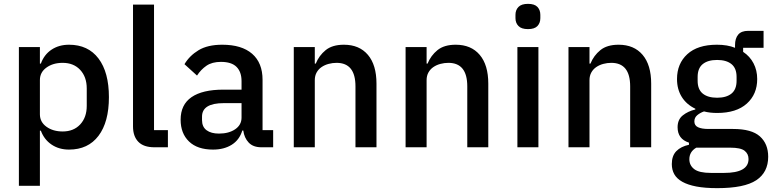

<svg xmlns="http://www.w3.org/2000/svg" viewBox="-20 -764 4008 996"><path d="M78 -520H187V-434H192Q209 -481 247.5 -506.5Q286 -532 338 -532Q437 -532 491 -460.5Q545 -389 545 -260Q545 -131 491 -59.5Q437 12 338 12Q286 12 247.5 -14Q209 -40 192 -86H187V200H78ZM305 -82Q362 -82 396 -118.5Q430 -155 430 -215V-305Q430 -365 396 -401.5Q362 -438 305 -438Q255 -438 221 -413.5Q187 -389 187 -349V-171Q187 -131 221 -106.5Q255 -82 305 -82Z M781 0Q725 0 697.5 -28.5Q670 -57 670 -108V-740H779V-89H851V0Z M1336 0Q1293 0 1270 -24.5Q1247 -49 1242 -87H1237Q1222 -38 1182 -13Q1142 12 1085 12Q1004 12 960.5 -30Q917 -72 917 -143Q917 -221 973.5 -260Q1030 -299 1139 -299H1233V-343Q1233 -391 1207 -417Q1181 -443 1126 -443Q1080 -443 1051 -423Q1022 -403 1002 -372L937 -431Q963 -475 1010 -503.5Q1057 -532 1133 -532Q1234 -532 1288 -485Q1342 -438 1342 -350V-89H1397V0ZM1116 -71Q1167 -71 1200 -93.5Q1233 -116 1233 -154V-229H1141Q1028 -229 1028 -159V-141Q1028 -106 1051.5 -88.5Q1075 -71 1116 -71Z M1504 0V-520H1613V-434H1618Q1635 -476 1669.5 -504Q1704 -532 1764 -532Q1844 -532 1888.5 -479.5Q1933 -427 1933 -330V0H1824V-316Q1824 -438 1726 -438Q1705 -438 1684.5 -432.5Q1664 -427 1648 -416Q1632 -405 1622.5 -388Q1613 -371 1613 -348V0Z M2084 0V-520H2193V-434H2198Q2215 -476 2249.5 -504Q2284 -532 2344 -532Q2424 -532 2468.5 -479.5Q2513 -427 2513 -330V0H2404V-316Q2404 -438 2306 -438Q2285 -438 2264.5 -432.5Q2244 -427 2228 -416Q2212 -405 2202.5 -388Q2193 -371 2193 -348V0Z M2719 -613Q2685 -613 2669.5 -629Q2654 -645 2654 -670V-687Q2654 -712 2669.5 -728Q2685 -744 2719 -744Q2753 -744 2768 -728Q2783 -712 2783 -687V-670Q2783 -645 2768 -629Q2753 -613 2719 -613ZM2664 -520H2773V0H2664Z M2929 0V-520H3038V-434H3043Q3060 -476 3094.5 -504Q3129 -532 3189 -532Q3269 -532 3313.5 -479.5Q3358 -427 3358 -330V0H3249V-316Q3249 -438 3151 -438Q3130 -438 3109.5 -432.5Q3089 -427 3073 -416Q3057 -405 3047.5 -388Q3038 -371 3038 -348V0Z M3965 49Q3965 130 3903 171Q3841 212 3701 212Q3637 212 3592.5 203.5Q3548 195 3519.5 179Q3491 163 3478 140Q3465 117 3465 87Q3465 44 3488.5 20Q3512 -4 3554 -13V-24Q3495 -43 3495 -104Q3495 -144 3522 -165.5Q3549 -187 3587 -196V-200Q3541 -222 3516.5 -261.5Q3492 -301 3492 -354Q3492 -434 3545.5 -483Q3599 -532 3699 -532Q3754 -532 3793 -516V-530Q3793 -565 3809.5 -584.5Q3826 -604 3861 -604H3941V-516H3835V-495Q3870 -472 3889 -435.5Q3908 -399 3908 -354Q3908 -275 3854 -226.5Q3800 -178 3700 -178Q3662 -178 3632 -186Q3612 -179 3597 -166.5Q3582 -154 3582 -134Q3582 -113 3601 -104Q3620 -95 3655 -95H3783Q3879 -95 3922 -56.5Q3965 -18 3965 49ZM3863 61Q3863 34 3842.5 18Q3822 2 3768 2H3592Q3556 23 3556 62Q3556 94 3581.5 113.5Q3607 133 3668 133H3736Q3863 133 3863 61ZM3700 -257Q3748 -257 3774.5 -278.5Q3801 -300 3801 -345V-365Q3801 -410 3774.5 -431.5Q3748 -453 3700 -453Q3652 -453 3625.5 -431.5Q3599 -410 3599 -365V-345Q3599 -300 3625.5 -278.5Q3652 -257 3700 -257Z"/></svg>

Font: IBMPlexSans-Medium
Style: Regular
Weight: 500
Designer: Mike Abbink, Paul van der Laan, Pieter van Rosmalen
Foundry: Bold Monday
Version: Version 3.1